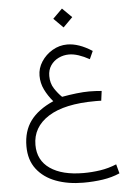

<svg xmlns="http://www.w3.org/2000/svg" viewBox="-64 -718 766 1094"><g transform="rotate(-5 319.0 -170.5)"><path d="M278.3 -616.2 332.5 -669.9 386.7 -616.2 332.5 -562ZM465.8 -368.7Q433.1 -386.7 404.1 -396.2Q375 -405.8 349.1 -405.8Q317.9 -405.8 289.8 -392.3Q261.7 -378.9 244.4 -353.5Q227.1 -328.1 227.1 -293Q227.1 -251.5 247.1 -220.9Q267.1 -190.4 289.6 -168.9Q332.5 -176.8 373.3 -181.4Q414.1 -186 445.3 -186Q463.9 -186 481.9 -185.1Q500 -184.1 517.1 -182.6L509.8 -127.4Q498.5 -127.9 490.5 -127.9Q482.4 -127.9 476.1 -127.9Q298.8 -127.9 206.5 -69.1Q114.3 -10.3 114.3 91.3Q114.3 179.2 183.1 226.8Q252 274.4 374 274.4Q421.9 274.4 469.2 267.3Q516.6 260.3 563 241.2L577.1 293.9Q532.2 313.5 479.5 321.3Q426.8 329.1 368.7 329.1Q280.8 329.1 211.7 303.2Q142.6 277.3 102.5 225.1Q62.5 172.9 62.5 94.7Q62.5 7.8 105.7 -50.8Q148.9 -109.4 237.3 -148.4Q208.5 -182.1 190.2 -219.5Q171.9 -256.8 171.9 -299.3Q171.9 -342.3 196 -379.6Q220.2 -417 259.5 -440.2Q298.8 -463.4 344.2 -463.4Q410.2 -463.4 486.3 -414.1Z"/></g></svg>

Font: Vazir Thin FD
Style: Thin-FD
Weight: 100
Designer: Saber Rastikerdar
Foundry: Saber Rastikerdar
Version: Version 30.0.0